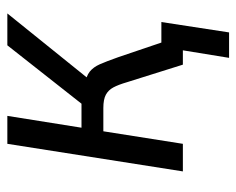

<svg xmlns="http://www.w3.org/2000/svg" viewBox="-82 -448 659 536"><g transform="rotate(-90 248.0 -180.5)"><path d="M354 129 375 0H342L351 -60H454L425 129ZM37 0 114 -490H192L159 -283H226L389 -490H478L287 -253L276 -275Q303 -270 315.5 -260Q328 -250 336 -232Q344 -214 356 -180L417 0H335L286 -156Q279 -180 271.5 -194Q264 -208 251 -215Q238 -222 214 -222H149L114 0Z"/></g></svg>

Font: Nunito Sans 10pt Condensed
Style: Italic
Weight: 400
Width: 3
Italic angle: -9°
Designer: Vernon Adams
Foundry: Vernon Adams
Version: Version 3.101;gftools[0.9.27]